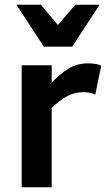

<svg xmlns="http://www.w3.org/2000/svg" viewBox="-20 -786 450 806"><path d="M380 -389 405 -510C393.7 -516.7 375 -520 349 -520C318.3 -520 290.7 -512.3 266 -497C241.3 -481.7 218.3 -462.3 197 -439V-512H71V0H197V-333C219 -354.3 240.5 -370.7 261.5 -382C282.5 -393.3 304.7 -399 328 -399C349.3 -399 366.7 -395.7 380 -389ZM283 -590 398 -766H296L223 -681L152 -766H49L164 -590Z"/></svg>

Font: Fog Sans
Style: Bold
Weight: 700
Foundry: Intel Corporation
Version: Version 1.00